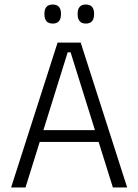

<svg xmlns="http://www.w3.org/2000/svg" viewBox="-20 -827 610 847"><path d="M29 0 234 -639H336L541 0H478L291.5 -596H278.5L92.5 0ZM138.5 -201V-253H431V-201ZM212.5 -723Q194 -723 185 -733.5Q176 -744 176 -764V-767Q176 -786.5 185 -796.8Q194 -807 212.5 -807Q231 -807 240 -796.8Q249 -786.5 249 -767V-764Q249 -744 240 -733.5Q231 -723 212.5 -723ZM358.5 -723Q340.5 -723 331.5 -733.5Q322.5 -744 322.5 -764V-767Q322.5 -786.5 331.5 -796.8Q340.5 -807 358.5 -807Q377 -807 386 -796.8Q395 -786.5 395 -767V-764Q395 -744 386 -733.5Q377 -723 358.5 -723Z"/></svg>

Font: Anek Bangla Medium Light
Style: Regular
Weight: 300
Version: Version 1.003